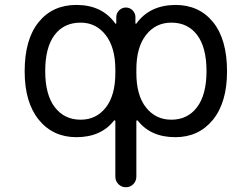

<svg xmlns="http://www.w3.org/2000/svg" viewBox="-20 -578 1040 794"><path d="M313.5 -83Q377.9 -83 417.5 -133.3Q457 -183.6 457 -276.4V-290Q457 -381.8 417 -433.1Q377 -484.4 313.5 -484.4Q244.1 -484.4 205.6 -433.1Q167 -381.8 167 -284.2Q167 -186.5 206.5 -134.8Q246.1 -83 313.5 -83ZM688.5 -484.4Q624 -484.4 584 -433.6Q543.9 -382.8 543.9 -290V-276.4Q543.9 -183.6 584 -133.3Q624 -83 688.5 -83Q755.9 -83 794.9 -134.8Q834 -186.5 834 -284.2Q834 -381.8 795.4 -433.1Q756.8 -484.4 688.5 -484.4ZM543.9 152.3Q543.9 170.9 531.2 183.6Q518.6 196.3 500.5 196.3Q482.4 196.3 469.7 183.6Q457 170.9 457 152.3V-77.1Q457 -79.1 455.1 -80.1Q453.1 -81.1 451.2 -79.1Q397.5 -10.7 295.9 -10.7Q199.2 -10.7 140.6 -82.5Q82 -154.3 82 -283.2Q82 -415 139.6 -486.3Q197.3 -557.6 295.9 -557.6Q402.3 -557.6 457 -480.5Q458 -479.5 459.5 -480Q460.9 -480.5 460.9 -482.4V-507.8Q460.9 -523.4 472.7 -535.2Q484.4 -546.9 500.5 -546.9Q516.6 -546.9 528.3 -535.2Q540 -523.4 540 -507.8V-482.4Q540 -480.5 541.5 -480Q543 -479.5 543.9 -480.5Q598.6 -556.6 705.1 -557.6Q803.7 -557.6 861.3 -486.3Q918.9 -415 918.9 -283.2Q918.9 -154.3 860.4 -82.5Q801.8 -10.7 705.1 -10.7Q603.5 -10.7 549.8 -79.1Q547.9 -81.1 545.9 -80.1Q543.9 -79.1 543.9 -77.1Z"/></svg>

Font: Rounded-X Mgen+ 1mn regular
Style: Regular
Weight: 400
Designer: [Source Han Sans]
Ryoko NISHIZUKA  (kana & ideographs); Paul D. Hunt (Latin, Greek & Cyrillic); Wenlong ZHANG  (bopomofo
Version: Version 1.059.20150602